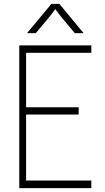

<svg xmlns="http://www.w3.org/2000/svg" viewBox="-20 -966 540 986"><path d="M449 -733H79V0H449V-39H114V-378H384V-415H114V-695H449ZM119 -796H164L236 -882L264 -919L292 -882L364 -796H409L285 -946H244Z"/></svg>

Font: Kreadon Extra Light
Style: Regular
Weight: 200
Designer: kohakuno
Foundry: StudioGnu
Version: Version 1.000;Glyphs 3.1.2 (3151)